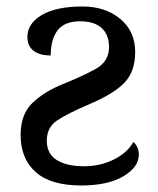

<svg xmlns="http://www.w3.org/2000/svg" viewBox="-20 -565 491 595"><path d="M393.1 -125Q400.4 -119.1 405.3 -109.4Q410.2 -99.6 410.2 -85.9Q410.2 -46.9 362.1 -18.6Q314 9.8 231.9 9.8Q137.2 9.8 90.6 -31.7Q43.9 -73.2 43.9 -147Q43.9 -211.4 81.1 -246.6Q118.2 -281.7 174.8 -304.4Q231.4 -327.1 274.7 -350.3Q317.9 -373.5 317.9 -418.9Q317.9 -457.5 294.9 -478.3Q272 -499 228 -499Q180.2 -499 158.7 -471.2Q137.2 -443.4 137.2 -393.1Q102.1 -393.1 83.5 -408Q64.9 -422.9 64.9 -450.2Q64.9 -492.2 109.6 -518.6Q154.3 -544.9 235.8 -544.9Q306.2 -544.9 352.5 -506.6Q398.9 -468.3 398.9 -403.8Q398.9 -343.8 366.2 -309.3Q333.5 -274.9 259.8 -243.4Q186 -211.9 155.5 -190.7Q125 -169.4 125 -128.9Q125 -88.4 155.8 -69.1Q186.5 -49.8 240.2 -49.8Q291 -49.8 333 -70.8Q375 -91.8 393.1 -125Z"/></svg>

Font: Noto Serif
Style: Regular
Weight: 400
Designer: Monotype Design team
Foundry: Monotype Imaging Inc.
Version: Version 1.02